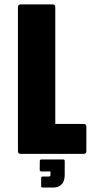

<svg xmlns="http://www.w3.org/2000/svg" viewBox="-20 -686 425 856"><path d="M72.5 0Q60 0 60 -12.5V-654Q60 -666.5 72.5 -666.5H214Q226.5 -666.5 226.5 -654V-133.5H352.5Q365 -133.5 365 -121V-12.5Q365 0 352.5 0ZM170 150Q163.5 150 163.5 143.5V107.5Q163.5 101 170 101H197Q205 101 205 94V78.5H163.5Q157 76.5 157 71L157.5 31.5Q157.5 25 164.5 25H262Q268.5 25 268.5 31.5V93.5Q268.5 122 254.8 136Q241 150 218.5 150Z"/></svg>

Font: Jaro
Style: Regular
Weight: 400
Designer: Agyei Archer, Celine Hurka, Mirko Velimirović
Version: Version 1.000